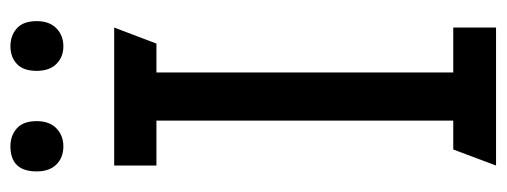

<svg xmlns="http://www.w3.org/2000/svg" viewBox="-314 -634 948 359"><g transform="rotate(-90 159.5 -454.0)"><path d="M19 -859Q19 -908 66 -908Q86 -908 99.5 -896Q113 -884 113 -859Q113 -835 99.5 -822Q86 -809 66 -809Q45 -809 32 -822Q19 -835 19 -859ZM207 -859Q207 -884 220 -896Q233 -908 253 -908Q273 -908 286.5 -896Q300 -884 300 -859Q300 -835 286.5 -822Q273 -809 253 -809Q233 -809 220 -822Q207 -835 207 -859ZM288 0H30L60 -80H114V-635H30V-714H288L258 -635H204V-80H288Z"/></g></svg>

Font: Advent Sans Logo
Style: Regular
Weight: 400
Designer: Types & Symbols
Foundry: Types & Symbols
Version: Version 1.002